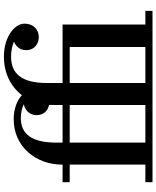

<svg xmlns="http://www.w3.org/2000/svg" viewBox="71 -871 800 982"><g transform="rotate(-90 471.0 -380.0)"><path d="M30 -36.5V0H906.5V-36.5H836.5V-460H537.5V-540C537.5 -667 583 -723.5 673 -723.5C700 -723.5 727 -718 749.5 -708.5C726 -700 705.5 -678.5 705.5 -647.5C705.5 -601 741 -581.5 772.5 -581.5C809 -581.5 841 -607.5 841 -655C841 -705.5 773 -760 673 -760C586.5 -760 518 -724 475.5 -668C448.5 -692.5 406 -710 352 -710C212 -710 120 -596.5 120 -461.5V-460H30V-423.5H120V-36.5ZM232.5 -490C232.5 -617 275.5 -673.5 358 -673.5C386.5 -673.5 410.5 -667.5 429 -658C401 -653.5 373 -630 373 -593.5C373 -554.5 398.5 -534.5 425.5 -529C425 -523.5 425 -517.5 425 -511.5V-460H232.5ZM232.5 -36.5V-423.5H425V-36.5ZM721.5 -423.5V-36.5H537.5V-423.5Z"/></g></svg>

Font: Bodoni* 06pt Medium
Style: Regular
Weight: 500
Version: Version 2.3